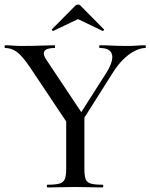

<svg xmlns="http://www.w3.org/2000/svg" viewBox="-22 -824 661 844"><path d="M306 -285 448 -508Q478 -558 470 -585.5Q462 -613 417 -613Q414 -613 414 -619Q414 -625 417 -625Q446 -625 471.5 -623.5Q497 -622 539 -622Q564 -622 579.5 -623.5Q595 -625 617 -625Q619 -625 619 -619Q619 -613 617 -613Q595 -613 569 -599.5Q543 -586 518.5 -561.5Q494 -537 473 -503L325 -269ZM281 -272 110 -528Q77 -577 53 -595Q29 -613 1 -613Q-2 -613 -2 -619Q-2 -625 1 -625Q17 -625 35 -623.5Q53 -622 69 -622Q97 -622 124 -622.5Q151 -623 175.5 -624Q200 -625 218 -625Q220 -625 220 -619Q220 -613 218 -613Q182 -613 173.5 -599Q165 -585 182 -561L344 -318ZM269 -310 349 -319V-81Q349 -52 354.5 -37Q360 -22 377 -17Q394 -12 429 -12Q432 -12 432 -6Q432 0 429 0Q405 0 374.5 -1Q344 -2 308 -2Q274 -2 242.5 -1Q211 0 187 0Q184 0 184 -6Q184 -12 187 -12Q222 -12 239.5 -17Q257 -22 263 -37Q269 -52 269 -81ZM206 -695 309 -799Q314 -804 321 -804Q328 -804 332 -799L434 -696Q437 -694 434 -690.5Q431 -687 429 -688L321 -740L212 -688Q211 -687 207.5 -690.5Q204 -694 206 -695Z"/></svg>

Font: Cormorant Medium
Style: Regular
Weight: 500
Designer: Christian Thalmann (Catharsis Fonts)
Foundry: Catharsis Fonts
Version: Version 4.000